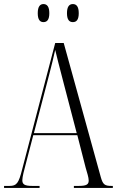

<svg xmlns="http://www.w3.org/2000/svg" viewBox="-20 -926 576 946"><path d="M339 -817C357 -817 368 -829 368 -861C368 -893 357 -906 339 -906C321 -906 310 -893 310 -861C310 -829 321 -817 339 -817ZM194 -817C212 -817 223 -829 223 -861C223 -893 212 -906 194 -906C177 -906 166 -893 166 -861C166 -829 177 -817 194 -817ZM0 0H175V-10H138C101 -10 90 -18 90 -38C90 -54 99 -89 107 -118L144 -260H361L402 -100C409 -76 417 -51 417 -37C417 -19 409 -10 369 -10H344V0H536V-10H529C496 -10 487 -17 477 -52L294 -714H252L89 -91C72 -23 62 -10 27 -10H0ZM147 -270 222 -557C237 -615 242 -636 252 -680C260 -646 270 -607 295 -511L358 -270Z"/></svg>

Font: Noto Serif Display ExtraCondensed Light
Style: Regular
Weight: 300
Width: 2
Designer: Monotype Design Team
Foundry: Monotype Imaging Inc.
Version: Version 2.009